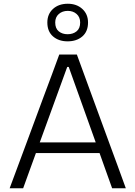

<svg xmlns="http://www.w3.org/2000/svg" viewBox="-20 -1004 722 1024"><path d="M31.5 0Q53 -57.5 76.5 -121Q100 -184.5 121.5 -242L212 -486.5Q236.5 -552 256.5 -605.5Q276 -659 296 -713H390Q410 -658 429.5 -605Q449 -552 473 -486L563 -240.5Q584.5 -181.5 607.5 -119.5Q630.5 -57 651 0H578Q561.5 -45.5 544.5 -93.5Q527.5 -141.5 511 -187.5H171.5Q154.5 -141 137.2 -93.2Q120 -45.5 103.5 0ZM199 -263.5Q196 -254.5 192 -244.5H490.5Q488 -252.5 485 -260L346.5 -647H338.5ZM340.5 -783.5Q293 -783.5 262.8 -809.8Q232.5 -836 232.5 -884Q232.5 -929 262.8 -956.5Q293 -984 341.5 -984Q389 -984 419.2 -956.2Q449.5 -928.5 449.5 -884Q449.5 -836 419.2 -809.8Q389 -783.5 340.5 -783.5ZM340.5 -821.5Q369.5 -821.5 388.5 -837Q407.5 -852.5 407.5 -884Q407.5 -912.5 388.8 -929.2Q370 -946 341.5 -946Q312.5 -946 293.5 -929.2Q274.5 -912.5 274.5 -884Q274.5 -852.5 293.2 -837Q312 -821.5 340.5 -821.5Z"/></svg>

Font: Heraclito Light
Style: Regular
Weight: 300
Designer: Kostas Bartsokas (font) & Cristiano Sobral (main changes)
Foundry: Kostas Bartsokas (font) & Cristiano Sobral (main changes)
Version: Version 1.00;July 8, 2020;FontCreator 13.0.0.2655 64-bit